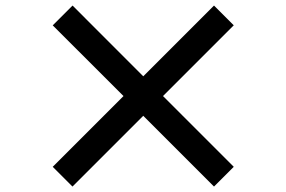

<svg xmlns="http://www.w3.org/2000/svg" viewBox="-20 -729 1040 698"><path d="M758 -50.8 500.8 -308 243.5 -50.8 171.7 -122.6 429 -379.8 171.7 -636.8 243.8 -708.8 500.8 -451.6 758 -708.8 829.8 -637 572.6 -379.8 829.8 -122.6Z"/></svg>

Font: Noto Sans TC
Style: Regular
Weight: 100
Designer: Ryoko NISHIZUKA 西塚涼子 (kana, bopomofo & ideographs); Paul D. Hunt (Latin, Greek & Cyrillic); Sandoll Communications 산돌커뮤니
Foundry: Adobe
Version: Version 2.004;hotconv 1.0.118;makeotfexe 2.5.65603